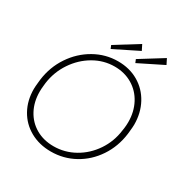

<svg xmlns="http://www.w3.org/2000/svg" viewBox="-196 -1046 1199 1229"><g transform="rotate(30 404.0 -431.0)"><path d="M49 -279Q49 -296 53 -332L55 -351Q68 -450 121.5 -530Q175 -610 256 -656Q337 -702 429 -702Q514 -702 580 -663.5Q646 -625 683 -556.5Q720 -488 720 -402Q720 -385 716 -349L714 -330Q701 -231 648.5 -152.5Q596 -74 516 -30Q436 14 343 14Q257 14 190 -23.5Q123 -61 86 -127.5Q49 -194 49 -279ZM673 -332 676 -351Q679 -375 679 -397Q679 -473 647 -533.5Q615 -594 557.5 -628Q500 -662 427 -662Q346 -662 274.5 -620.5Q203 -579 155 -507.5Q107 -436 95 -349L93 -330Q90 -306 90 -283Q90 -208 121.5 -149Q153 -90 210 -57Q267 -24 341 -24Q423 -24 495 -64.5Q567 -105 614.5 -175.5Q662 -246 673 -332ZM337 -770 506 -875 526 -835 347 -746ZM519 -771 688 -876 708 -836 529 -747Z"/></g></svg>

Font: Bellota Text Light
Style: Italic
Weight: 300
Italic angle: -7.5°
Designer: Kemie Guaida
Foundry: Kemie Guaida
Version: Version 4.001